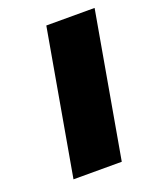

<svg xmlns="http://www.w3.org/2000/svg" viewBox="-102 -562 504 624"><g transform="rotate(-20 150.0 -250.0)"><path d="M133 -500H300L212 0H45Z"/></g></svg>

Font: Overused Grotesk ExtraBold
Style: Italic
Weight: 800
Italic angle: -10°
Version: Version 0.003